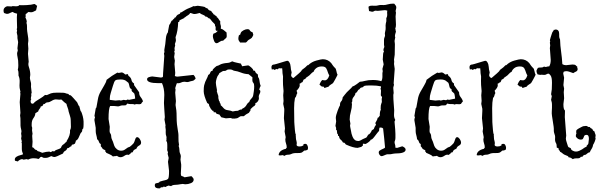

<svg xmlns="http://www.w3.org/2000/svg" viewBox="-47 -864 3327 1066"><path d="M123 -302.7Q123 -288.1 133.8 -288.1Q138.7 -288.1 141.6 -292.5Q144.5 -296.9 153.8 -303.2Q163.1 -309.6 177.2 -317.9Q191.4 -326.2 203.1 -336.9Q205.1 -335.9 210 -335.9Q214.8 -335.9 219.7 -338.9Q224.6 -341.8 235.8 -345.7Q247.1 -349.6 270.5 -349.6Q293.9 -349.6 303.2 -349.1Q312.5 -348.6 319.3 -345.7Q326.2 -342.8 328.1 -343.3Q330.1 -343.8 332 -342.3Q334 -340.8 335 -339.4Q335.9 -337.9 337.9 -336.4Q339.8 -335 341.8 -335.4Q343.8 -335.9 345.2 -335Q346.7 -334 351.6 -329.1Q356.4 -324.2 361.3 -318.8Q366.2 -313.5 371.1 -307.6Q376 -301.8 379.4 -298.3Q382.8 -294.9 385.7 -286.1Q388.7 -277.3 393.6 -273.4Q395.5 -266.6 397 -260.3Q398.4 -253.9 400.4 -248L404.3 -243.2Q405.3 -240.2 408.2 -232.9Q411.1 -225.6 412.6 -218.3Q414.1 -210.9 415.5 -204.1Q417 -197.3 417 -189.5V-171.9Q417 -161.1 415 -150.4L411.1 -147.5Q409.2 -142.6 409.2 -137.7Q409.2 -132.8 400.4 -124Q395.5 -114.3 390.1 -101.1Q384.8 -87.9 374 -83Q374 -78.1 372.1 -74.7Q370.1 -71.3 369.1 -66.4Q363.3 -64.5 361.3 -62.5Q359.4 -60.5 354.5 -61.5Q350.6 -59.6 350.1 -55.2Q349.6 -50.8 346.2 -50.8Q342.8 -50.8 338.4 -45.9Q334 -41 326.2 -41Q323.2 -30.3 314.9 -26.4Q306.6 -22.5 302.7 -11.7Q263.7 7.8 255.4 7.8Q247.1 7.8 239.3 2.9Q235.4 2.9 230.5 5.9Q225.6 8.8 219.2 10.7Q212.9 12.7 202.6 12.7Q192.4 12.7 189.5 9.8Q186.5 6.8 182.1 6.8Q177.7 6.8 174.8 11.2Q171.9 15.6 167 18.6Q155.3 14.6 139.2 14.6Q123 14.6 108.4 22.5Q104.5 19.5 100.6 19.5L84 22.5L76.2 19.5Q69.3 19.5 61.5 24.4Q53.7 29.3 53.7 30.8Q53.7 32.2 50.8 32.2Q47.9 32.2 36.1 28.3L35.2 21.5Q35.2 4.9 67.4 -2.9Q76.2 -4.9 81.1 -7.8Q74.2 -23.4 74.2 -37.1V-68.4L72.3 -72.3L74.2 -79.1L70.3 -94.7L72.3 -108.4L70.3 -122.1L72.3 -135.7Q72.3 -139.6 70.8 -144Q69.3 -148.4 67.9 -157.2Q66.4 -166 66.9 -180.2Q67.4 -194.3 66.4 -208L64.5 -222.7L66.4 -237.3L62.5 -296.9L66.4 -343.8L64.5 -349.6Q66.4 -351.6 66.4 -355Q66.4 -358.4 64.9 -361.8Q63.5 -365.2 62 -376Q60.5 -386.7 62 -407.2Q63.5 -427.7 55.7 -444.3V-458Q55.7 -468.8 51.8 -476.6Q54.7 -486.3 54.7 -501L53.7 -527.3Q52.7 -538.1 50.3 -547.9Q47.9 -557.6 47.9 -569.3L51.8 -584L49.8 -595.7L53.7 -629.9L49.8 -652.3V-665L45.9 -683.6L47.9 -694.3Q47.9 -696.3 45.9 -702.1L47.9 -709Q47.9 -728.5 46.9 -748Q45.9 -767.6 47.9 -788.1Q43 -790 35.6 -791.5Q28.3 -793 24.4 -797.9Q15.6 -795.9 7.8 -791.5Q0 -787.1 -6.8 -787.1Q-13.7 -787.1 -16.6 -789.1Q-19.5 -791 -20.5 -790.5Q-21.5 -790 -24.4 -792.5Q-27.3 -794.9 -27.3 -805.7Q-27.3 -816.4 -19 -823.2Q-10.7 -830.1 -2.4 -829.1Q5.9 -828.1 16.6 -828.1L22.5 -830.1L42 -829.1Q56.6 -829.1 60.5 -835.9Q65.4 -835 69.3 -835H79.1Q100.6 -835 125 -837.9L142.6 -841.8Q147.5 -841.8 150.9 -837.9Q154.3 -834 159.2 -832L153.3 -806.6Q145.5 -802.7 139.2 -799.3Q132.8 -795.9 125.5 -795.9Q118.2 -795.9 112.3 -797.9Q107.4 -795.9 104 -792Q100.6 -788.1 95.7 -786.1Q94.7 -783.2 95.2 -780.3Q95.7 -777.3 95.7 -773.4Q95.7 -769.5 93.8 -768.6Q101.6 -752.9 101.6 -742.2V-740.2L99.6 -739.3V-738.3Q103.5 -726.6 103 -715.3Q102.5 -704.1 104 -690.9Q105.5 -677.7 107.9 -665Q110.4 -652.3 110.4 -637.7L108.4 -621.1L110.4 -593.8L108.4 -565.4L112.3 -521.5L110.4 -508.8Q110.4 -500 113.3 -492.2Q121.1 -469.7 121.1 -448.2L119.1 -433.6Q119.1 -425.8 121.1 -418.9Q123 -412.1 124.5 -405.8Q126 -399.4 125.5 -393.6Q125 -387.7 125 -382.8L128.9 -349.6Q128.9 -347.7 127.4 -345.2Q126 -342.8 126.5 -339.4Q127 -335.9 127 -333L124 -318.4Q124 -314.5 127 -314.5Q123 -308.6 123 -302.7ZM323.2 -81.1Q344.7 -114.3 341.8 -140.6Q346.7 -149.4 346.7 -159.2L345.7 -197.3Q345.7 -208 341.3 -221.2Q336.9 -234.4 334 -245.1L332 -255.9Q330.1 -263.7 326.7 -271.5Q323.2 -279.3 322.3 -287.1Q311.5 -293.9 293.9 -311.5Q282.2 -309.6 271.5 -311.5Q260.7 -313.5 252.9 -310.5Q245.1 -307.6 239.3 -303.7Q233.4 -299.8 228 -297.9Q222.7 -295.9 218.3 -295.9Q213.9 -295.9 209.5 -293.9Q205.1 -292 203.1 -288.6Q201.2 -285.2 195.3 -287.1Q192.4 -282.2 189.9 -277.8Q187.5 -273.4 179.7 -273.4Q177.7 -264.6 172.4 -259.3Q167 -253.9 165 -245.1Q161.1 -242.2 157.2 -240.2Q153.3 -238.3 149.4 -235.4Q148.4 -221.7 140.6 -210.9Q128.9 -196.3 128.9 -175.8V-164.1L131.8 -154.3L130.9 -140.6Q130.9 -134.8 133.8 -120.1Q131.8 -116.2 131.8 -108.4L133.8 -77.1L131.8 -46.9Q139.6 -44.9 143.6 -38.6Q147.5 -32.2 156.2 -31.2Q157.2 -29.3 159.2 -27.8Q161.1 -26.4 163.1 -24.4Q170.9 -23.4 175.8 -20.5Q180.7 -17.6 187.5 -15.6Q211.9 -22.5 227.5 -22.5Q231.4 -19.5 234.4 -19.5Q237.3 -19.5 238.8 -21.5Q240.2 -23.4 243.2 -24.4Q246.1 -25.4 248.5 -24.4Q251 -23.4 252.9 -23.4L254.9 -24.4Q256.8 -24.4 257.8 -26.4Q259.8 -30.3 275.4 -35.2Q291 -40 293 -46.9Q295.9 -57.6 308.6 -64.5Q311.5 -66.4 318.4 -74.2L322.3 -76.2Q323.2 -77.1 323.2 -81.1Z M697.3 -391.6 725.6 -351.6V-349.6Q725.6 -335 733.9 -325.2Q742.2 -315.4 747.1 -301.8Q744.1 -297.9 741.2 -294.9Q738.3 -292 736.3 -287.1Q729.5 -285.2 726.6 -285.2L710.9 -286.1Q705.1 -286.1 701.2 -283.2Q696.3 -286.1 689.5 -286.1H677.7Q668 -286.1 661.1 -289.1Q657.2 -288.1 655.3 -283.2Q653.3 -278.3 641.6 -278.8Q629.9 -279.3 624.5 -277.8Q619.1 -276.4 616.2 -274.9Q613.3 -273.4 607.4 -273.4L587.9 -275.4H564.5Q555.7 -261.7 555.7 -203.1L562.5 -160.2L561.5 -139.6Q561.5 -128.9 563.5 -127Q570.3 -118.2 570.3 -107.9Q570.3 -97.7 575.7 -86.9Q581.1 -76.2 582.5 -69.8Q584 -63.5 587.9 -53.7Q591.8 -43.9 602.1 -35.6Q612.3 -27.3 625.5 -27.3Q638.7 -27.3 647.9 -34.7Q657.2 -42 662.6 -44.9Q668 -47.9 668.9 -47.4Q669.9 -46.9 673.3 -48.8Q676.8 -50.8 685.1 -58.6Q693.4 -66.4 695.3 -69.3Q697.3 -72.3 699.2 -77.6Q701.2 -83 704.6 -92.8Q708 -102.5 714.8 -102.5Q721.7 -102.5 729 -92.3Q736.3 -82 736.3 -71.8Q736.3 -61.5 725.1 -55.7Q713.9 -49.8 710.9 -39.1Q695.3 -32.2 692.9 -25.9Q690.4 -19.5 688 -18.1Q685.5 -16.6 684.6 -17.1Q683.6 -17.6 681.6 -17.6Q679.7 -17.6 679.7 -13.7Q673.8 -9.8 668 -3.9Q656.2 -7.8 644.5 0.5Q632.8 8.8 622.1 8.8Q611.3 8.8 602.5 1Q597.7 2.9 591.8 2.9Q585.9 2.9 580.1 4.9Q572.3 -2.9 562.5 -6.8Q552.7 -10.7 543 -15.6Q541 -21.5 538.6 -22Q536.1 -22.5 538.1 -29.3Q534.2 -31.2 530.8 -33.2Q527.3 -35.2 523.4 -37.1Q520.5 -43.9 512.7 -51.8V-64.5Q504.9 -67.4 502.4 -76.7Q500 -85.9 492.2 -90.8Q491.2 -102.5 487.8 -113.8Q484.4 -125 484.4 -136.7V-154.3L477.5 -195.3V-203.1L480.5 -211.9L477.5 -220.7L484.4 -261.7L488.3 -267.6Q493.2 -293 496.6 -313.5Q500 -334 510.3 -353Q520.5 -372.1 531.2 -389.2Q542 -406.2 544.9 -420.9Q574.2 -444.3 604.5 -460.9Q609.4 -459 612.3 -459L627.9 -461.9Q636.7 -461.9 648.4 -450.2L659.2 -452.1H663.1Q665 -449.2 665.5 -445.3Q666 -441.4 669.9 -440.4Q680.7 -431.6 683.1 -419.4Q685.5 -407.2 697.3 -400.4ZM669.9 -309.6 703.1 -316.4V-320.3Q703.1 -326.2 701.7 -332Q700.2 -337.9 699.2 -343.8Q693.4 -350.6 688 -354.5Q682.6 -358.4 683.6 -369.1Q674.8 -372.1 672.4 -381.8Q669.9 -391.6 668 -400.4Q666 -400.4 666 -404.3Q659.2 -409.2 656.2 -412.1Q645.5 -422.9 622.6 -422.9Q599.6 -422.9 593.3 -417.5Q586.9 -412.1 580.1 -388.2Q573.2 -364.3 567.9 -348.1Q562.5 -332 562.5 -315.4V-309.6L593.8 -305.7L616.2 -307.6L624 -305.7L639.6 -309.6L653.3 -307.6L661.1 -311.5Z M833 -402.3Q769.5 -402.3 769.5 -423.8Q769.5 -432.6 780.8 -436Q792 -439.5 798.8 -439.5L845.7 -433.6Q857.4 -433.6 857.9 -439.9Q858.4 -446.3 858.4 -455.1V-456.1L865.2 -553.7L863.3 -567.4L866.2 -575.2L865.2 -582Q865.2 -589.8 867.2 -598.6Q869.1 -607.4 870.6 -619.1Q872.1 -630.9 874 -651.9Q876 -672.9 885.7 -685.5V-689.5L892.6 -725.6Q898.4 -731.4 900.4 -737.8Q902.3 -744.1 907.2 -750L911.1 -751Q913.1 -755.9 915 -756.8Q917 -757.8 919.4 -760.3Q921.9 -762.7 922.4 -764.6Q922.9 -766.6 924.8 -767.6L927.7 -766.6Q934.6 -781.2 943.8 -784.2Q953.1 -787.1 953.1 -791Q953.1 -794.9 956.1 -794.9Q959 -794.9 962.4 -796.9Q965.8 -798.8 970.7 -802.2Q975.6 -805.7 984.4 -810.5Q993.2 -815.4 1004.9 -819.8Q1016.6 -824.2 1027.3 -830.1Q1028.3 -829.1 1033.2 -829.1L1050.8 -832Q1051.8 -832 1057.6 -831.1Q1063.5 -830.1 1077.6 -828.1Q1091.8 -826.2 1092.8 -822.3Q1095.7 -820.3 1100.1 -818.8Q1104.5 -817.4 1107.4 -815.4Q1109.4 -808.6 1115.2 -806.6Q1121.1 -804.7 1126 -802.7Q1127.9 -796.9 1132.3 -793.5Q1136.7 -790 1138.7 -784.2H1139.6Q1142.6 -784.2 1143.6 -782.2Q1144.5 -780.3 1146.5 -778.8Q1148.4 -777.3 1150.4 -776.9Q1152.3 -776.4 1154.3 -774.9Q1156.2 -773.4 1155.8 -771.5Q1155.3 -769.5 1156.2 -768.6L1160.2 -766.6Q1165 -761.7 1168 -756.3Q1170.9 -751 1175.8 -746.1V-742.2Q1174.8 -734.4 1177.2 -727.5Q1179.7 -720.7 1179.7 -714.4Q1179.7 -708 1178.7 -705.1Q1168.9 -692.4 1155.3 -692.4Q1149.4 -696.3 1149.9 -701.2Q1150.4 -706.1 1150.4 -711.4Q1150.4 -716.8 1148.4 -717.8Q1146.5 -718.8 1146.5 -726.6V-727.5Q1145.5 -730.5 1139.2 -736.3Q1132.8 -742.2 1130.9 -744.6Q1128.9 -747.1 1124.5 -752.9Q1120.1 -758.8 1118.2 -760.7L1111.3 -762.7Q1107.4 -765.6 1104 -769Q1100.6 -772.5 1094.7 -771.5Q1088.9 -779.3 1079.1 -782.2Q1069.3 -785.2 1061.5 -792Q1041 -786.1 1033.7 -786.1Q1026.4 -786.1 1020 -789.1Q1013.7 -792 1011.2 -792Q1008.8 -792 1007.8 -790Q1006.8 -788.1 1003.4 -784.7Q1000 -781.2 993.2 -777.3Q986.3 -773.4 981.4 -768.6H977.5V-764.6Q974.6 -762.7 963.4 -757.8Q952.1 -752.9 949.2 -750Q947.3 -747.1 948.2 -743.7Q949.2 -740.2 942.4 -742.2Q940.4 -689.5 927.7 -657.2Q929.7 -647.5 929.7 -641.1Q929.7 -634.8 926.8 -627.9Q923.8 -621.1 923.8 -619.1L925.8 -613.3L921.9 -596.7L922.9 -585Q922.9 -580.1 919.9 -577.1Q922.9 -572.3 922.9 -568.4L919.9 -547.9L923.8 -527.3L921.9 -507.8L925.8 -460.9Q925.8 -452.1 923.8 -442.4Q928.7 -438.5 938.5 -438.5L1027.3 -448.2Q1037.1 -438.5 1039.1 -426.8Q1028.3 -416 1023.4 -415.5Q1018.6 -415 1010.3 -412.6Q1002 -410.2 999.5 -409.2Q997.1 -408.2 992.2 -408.2L977.5 -410.2Q966.8 -410.2 957 -405.3Q947.3 -400.4 935.5 -402.3Q934.6 -402.3 931.6 -393.1Q928.7 -383.8 927.2 -379.4Q925.8 -375 925.8 -374L927.7 -367.2L925.8 -349.6L929.7 -302.7L927.7 -281.2Q927.7 -276.4 929.2 -270.5Q930.7 -264.6 932.1 -251Q933.6 -237.3 933.6 -214.4Q933.6 -191.4 935.5 -174.3Q937.5 -157.2 939.5 -146.5Q941.4 -135.7 942.9 -125Q944.3 -114.3 943.8 -102.5Q943.4 -90.8 944.3 -79.1L947.3 -57.6Q947.3 -55.7 944.3 -55.7Q949.2 -43 949.2 -30.8Q949.2 -18.6 953.1 -11.2Q957 -3.9 957 3.9L955.1 22.5L959 49.8V60.5L957 100.6Q957 112.3 961.9 113.3Q966.8 114.3 970.7 116.2Q974.6 118.2 975.1 119.1Q975.6 120.1 979.5 120.1L1013.7 114.3L1017.6 115.2Q1028.3 126 1028.3 132.8Q1028.3 146.5 1013.2 152.8Q998 159.2 981.4 159.2L967.8 157.2Q961.9 157.2 955.6 158.7Q949.2 160.2 941.4 161.1Q933.6 162.1 921.9 162.6Q910.2 163.1 902.3 169.9Q900.4 168 896.5 168Q892.6 168 890.6 166Q886.7 168 881.8 168.9Q877 169.9 874 173.8H871.1Q867.2 173.8 860.4 171.9Q860.4 175.8 856.4 175.8H851.6Q843.8 175.8 841.8 181.6H835.9Q829.1 182.6 820.8 179.2Q812.5 175.8 812.5 165Q812.5 154.3 820.3 153.3Q828.1 152.3 835.9 149.4L839.8 144.5Q858.4 138.7 869.1 136.7Q879.9 134.8 885.7 129.4Q891.6 124 891.6 85L885.7 34.2L889.6 12.7L883.8 -9.8L885.7 -18.6L881.8 -28.3Q880.9 -30.3 881.3 -33.2Q881.8 -36.1 881.8 -42V-57.6Q881.8 -67.4 879.9 -76.2L876 -81.1L877.9 -90.8L876 -91.8L877.9 -96.7Q877.9 -101.6 877 -105.5Q872.1 -117.2 873 -130.9Q874 -144.5 872.1 -152.3Q870.1 -160.2 872.1 -168L866.2 -200.2L868.2 -213.9L865.2 -257.8L863.3 -292L865.2 -336.9Q865.2 -373 852.5 -402.3Z M1363.3 -471.7Q1370.1 -471.7 1370.1 -465.8Q1370.1 -463.9 1374.5 -459Q1378.9 -454.1 1382.3 -452.6Q1385.7 -451.2 1385.7 -438.5V-435.5L1389.6 -431.6Q1393.6 -420.9 1394.5 -409.7Q1395.5 -398.4 1400.4 -386.7Q1398.4 -384.8 1395.5 -377.4Q1392.6 -370.1 1392.6 -367.2Q1392.6 -364.3 1395.5 -363.3Q1398.4 -362.3 1398.4 -356Q1398.4 -349.6 1394 -342.3Q1389.6 -335 1389.6 -327.1L1390.6 -318.4Q1390.6 -310.5 1385.3 -302.2Q1379.9 -293.9 1372.1 -292Q1370.1 -290 1370.6 -288.6Q1371.1 -287.1 1371.1 -284.2Q1371.1 -281.2 1368.2 -280.3V-279.3Q1368.2 -277.3 1362.8 -274.4Q1357.4 -271.5 1353 -266.6Q1348.6 -261.7 1343.8 -257.8V-253.9Q1343.8 -248 1340.3 -245.6Q1336.9 -243.2 1335.9 -238.3Q1316.4 -228.5 1306.6 -218.8H1291Q1287.1 -218.8 1282.2 -214.8Q1277.3 -210.9 1272.9 -209Q1268.6 -207 1262.2 -206.5Q1255.9 -206.1 1251 -205.1L1249 -207Q1249 -205.1 1246.1 -205.1L1232.4 -209L1207 -207L1181.6 -212.9Q1179.7 -216.8 1176.8 -219.7Q1173.8 -222.7 1171.9 -227.5L1155.3 -232.4Q1153.3 -234.4 1151.9 -237.8Q1150.4 -241.2 1147 -241.2Q1143.6 -241.2 1140.6 -240.2Q1137.7 -243.2 1138.7 -246.1Q1139.6 -249 1134.8 -249Q1129.9 -249 1129.9 -252.9Q1129.9 -256.8 1125 -255.9Q1124 -259.8 1122.1 -262.7Q1113.3 -275.4 1113.3 -284.2Q1111.3 -288.1 1108.4 -289.1Q1105.5 -290 1103.5 -292Q1084 -335 1084 -357.4Q1084 -379.9 1086.4 -390.1Q1088.9 -400.4 1092.3 -409.2Q1095.7 -418 1100.6 -426.8Q1105.5 -435.5 1109.4 -448.2Q1117.2 -451.2 1119.6 -459Q1122.1 -466.8 1125.5 -468.8Q1128.9 -470.7 1130.4 -470.7Q1131.8 -470.7 1133.3 -472.2Q1134.8 -473.6 1134.3 -475.1Q1133.8 -476.6 1135.3 -479Q1136.7 -481.4 1144 -487.8Q1151.4 -494.1 1153.8 -496.1Q1156.2 -498 1159.7 -498.5Q1163.1 -499 1167 -501Q1170.9 -502.9 1176.3 -505.9Q1181.6 -508.8 1191.9 -511.2Q1202.1 -513.7 1215.8 -514.6Q1229.5 -515.6 1242.2 -523.4Q1253.9 -518.6 1266.6 -516.1Q1279.3 -513.7 1291 -510.7Q1292 -505.9 1293.9 -503.4Q1295.9 -501 1296.9 -496.1L1330.1 -501Q1335 -501 1347.7 -489.7Q1360.4 -478.5 1358.4 -473.6Q1360.4 -471.7 1363.3 -471.7ZM1274.4 -249Q1285.2 -256.8 1294.9 -255.9Q1296.9 -260.7 1301.3 -262.2Q1305.7 -263.7 1312 -269Q1318.4 -274.4 1323.2 -283.7Q1328.1 -293 1336.9 -297.9Q1338.9 -305.7 1343.8 -311Q1348.6 -316.4 1353 -321.8Q1357.4 -327.1 1358.9 -335.4Q1360.4 -343.8 1362.3 -357.4Q1364.3 -371.1 1364.3 -384.8Q1364.3 -398.4 1359.9 -403.3Q1355.5 -408.2 1354.5 -414.1Q1353.5 -419.9 1354 -423.3Q1354.5 -426.8 1354.5 -431.6V-434.6Q1348.6 -440.4 1343.3 -443.8Q1337.9 -447.3 1333 -452.1Q1310.5 -453.1 1291.5 -460.9Q1272.5 -468.8 1251 -471.7Q1240.2 -478.5 1231.4 -478.5Q1222.7 -478.5 1219.7 -478Q1216.8 -477.5 1214.8 -476.6Q1212.9 -475.6 1210.9 -474.1Q1209 -472.7 1205.6 -471.2Q1202.1 -469.7 1198.7 -470.2Q1195.3 -470.7 1190.9 -469.2Q1186.5 -467.8 1181.2 -463.9Q1175.8 -460 1170.9 -458Q1168.9 -451.2 1164.6 -446.8Q1160.2 -442.4 1155.8 -428.2Q1151.4 -414.1 1151.4 -404.8Q1151.4 -395.5 1158.2 -361.3L1156.2 -359.4Q1158.2 -350.6 1160.6 -344.2Q1163.1 -337.9 1164.6 -333Q1166 -328.1 1165.5 -325.7Q1165 -323.2 1165 -320.3L1168.9 -304.7V-303.7L1172.9 -299.8V-295.9Q1172.9 -293.9 1175.8 -290.5Q1178.7 -287.1 1178.7 -279.3Q1184.6 -275.4 1190.4 -268.1Q1196.3 -260.7 1202.6 -256.8Q1209 -252.9 1221.7 -251.5Q1234.4 -250 1245.1 -245.1Q1260.7 -249 1274.4 -249ZM1286.1 -627.9Q1276.4 -639.6 1276.4 -648.4Q1276.4 -657.2 1278.3 -663.1V-664.1Q1278.3 -667 1281.2 -668.9Q1288.1 -671.9 1288.1 -675.8Q1288.1 -679.7 1290 -681.6Q1293 -689.5 1305.2 -695.8Q1317.4 -702.1 1326.7 -702.1Q1335.9 -702.1 1338.4 -697.8Q1340.8 -693.4 1345.2 -689.5Q1349.6 -685.5 1352.1 -686.5Q1354.5 -687.5 1356.9 -679.7Q1359.4 -671.9 1359.4 -670.4Q1359.4 -668.9 1356 -662.6Q1352.5 -656.2 1350.6 -653.8Q1348.6 -651.4 1343.3 -648.4Q1337.9 -645.5 1333.5 -642.6Q1329.1 -639.6 1325.7 -634.8Q1322.3 -629.9 1317.4 -627.9ZM1210.9 -683.6 1211.9 -663.1Q1211.9 -655.3 1207 -651.9Q1202.1 -648.4 1200.2 -646Q1198.2 -643.6 1195.8 -642.1Q1193.4 -640.6 1192.4 -637.7H1189.5Q1181.6 -638.7 1171.4 -631.3Q1161.1 -624 1156.2 -624Q1145.5 -624 1140.6 -639.6Q1134.8 -654.3 1134.8 -663.1Q1134.8 -671.9 1138.7 -677.7Q1152.3 -680.7 1159.7 -690.4Q1167 -700.2 1178.7 -705.1Q1189.5 -702.1 1196.3 -695.8Q1203.1 -689.5 1210.9 -683.6Z M1572.3 -461.9 1569.3 -447.3Q1569.3 -436.5 1581.1 -430.7Q1584 -431.6 1590.8 -438Q1597.7 -444.3 1612.3 -456.5Q1627 -468.8 1628.9 -475.6Q1636.7 -480.5 1647.5 -489.7Q1658.2 -499 1660.2 -502H1664.1Q1682.6 -520.5 1709.5 -527.8Q1736.3 -535.2 1745.1 -535.2Q1773.4 -535.2 1792 -513.7Q1795.9 -507.8 1800.3 -501.5Q1804.7 -495.1 1812.5 -487.3Q1818.4 -483.4 1820.8 -469.2Q1823.2 -455.1 1827.1 -449.2Q1825.2 -445.3 1821.8 -438Q1818.4 -430.7 1814 -423.3Q1809.6 -416 1806.2 -409.7Q1802.7 -403.3 1800.3 -401.4Q1797.9 -399.4 1789.1 -394Q1780.3 -388.7 1777.3 -382.8Q1776.4 -381.8 1768.1 -379.9Q1759.8 -377.9 1757.8 -376H1755.9Q1752.9 -375 1752.4 -377.9Q1752 -380.9 1750 -382.8H1746.1Q1738.3 -382.8 1735.4 -386.7L1726.6 -394.5Q1732.4 -410.2 1742.2 -419.9Q1750 -418 1756.8 -418Q1772.5 -418 1781.2 -445.3Q1775.4 -455.1 1772.9 -463.9Q1770.5 -472.7 1764.6 -483.9Q1758.8 -495.1 1739.7 -495.1Q1720.7 -495.1 1709 -485.8Q1697.3 -476.6 1694.3 -465.8Q1685.5 -461.9 1678.7 -453.6Q1671.9 -445.3 1661.1 -438.5Q1650.4 -431.6 1650.4 -430.2Q1650.4 -428.7 1649.9 -427.7Q1649.4 -426.8 1647 -425.8Q1644.5 -424.8 1638.7 -421.9Q1636.7 -418.9 1635.7 -415.5Q1634.8 -412.1 1632.8 -408.2Q1627.9 -407.2 1624.5 -403.8Q1621.1 -400.4 1616.2 -399.4L1617.2 -390.6Q1617.2 -377.9 1599.6 -360.4L1603.5 -347.7V-346.7Q1599.6 -340.8 1598.1 -333Q1596.7 -325.2 1590.8 -320.3Q1585.9 -295.9 1585.9 -263.7L1586.9 -186.5Q1586.9 -181.6 1587.9 -171.4Q1588.9 -161.1 1590.3 -141.6Q1591.8 -122.1 1595.7 -115.2L1594.7 -111.3Q1595.7 -109.4 1595.7 -100.1Q1595.7 -90.8 1599.1 -80.6Q1602.5 -70.3 1599.6 -58.6Q1602.5 -50.8 1615.2 -50.8Q1627.9 -50.8 1632.8 -54.7H1633.8Q1637.7 -54.7 1637.2 -57.6Q1636.7 -60.5 1638.7 -63.5Q1642.6 -65.4 1648.9 -65.4Q1655.3 -65.4 1659.2 -57.6Q1663.1 -49.8 1663.1 -43.5Q1663.1 -37.1 1662.1 -34.2Q1653.3 -27.3 1642.6 -28.3Q1639.6 -26.4 1636.2 -22.9Q1632.8 -19.5 1627 -16.6Q1621.1 -13.7 1603.5 -14.2Q1585.9 -14.6 1578.6 -12.2Q1571.3 -9.8 1569.8 -8.8Q1568.4 -7.8 1563 -6.3Q1557.6 -4.9 1548.8 -4.9Q1540 -4.9 1533.2 1H1531.2Q1528.3 1 1527.3 -0.5Q1526.4 -2 1524.4 -2.9Q1514.6 -1 1508.8 -1Q1502.9 -1 1500 -2.9Q1502 -29.3 1541 -38.1Q1541 -43 1544.9 -43.9V-45.9Q1544.9 -56.6 1541 -67.4Q1537.1 -78.1 1537.1 -89.8L1539.1 -102.5L1533.2 -133.8L1535.2 -151.4L1529.3 -208L1531.2 -248Q1531.2 -253.9 1531.2 -259.8L1525.4 -287.1L1527.3 -303.7L1525.4 -335L1527.3 -358.4L1524.4 -392.6Q1523.4 -404.3 1523.9 -416Q1524.4 -427.7 1524.4 -439.5L1521.5 -458Q1521.5 -469.7 1519.5 -485.4Q1513.7 -483.4 1506.3 -484.9Q1499 -486.3 1495.1 -478.5Q1491.2 -481.4 1490.2 -481.4L1475.6 -475.6Q1474.6 -480.5 1470.2 -479.5Q1465.8 -478.5 1462.9 -478.5H1461.9Q1460 -487.3 1460 -490.2Q1460 -505.9 1475.6 -505.9L1487.3 -508.8Q1518.6 -517.6 1532.7 -522.5Q1546.9 -527.3 1550.8 -526.4Q1554.7 -525.4 1558.6 -519.5Q1562.5 -513.7 1564.5 -506.8Q1566.4 -500 1566.9 -492.7Q1567.4 -485.4 1568.4 -478.5Z M2158.2 -43 2186.5 -51.8Q2205.1 -43.9 2205.1 -33.2Q2205.1 -11.7 2145.5 -11.7Q2140.6 -11.7 2134.8 -10.3Q2128.9 -8.8 2122.6 -7.8Q2116.2 -6.8 2109.9 -7.3Q2103.5 -7.8 2098.1 -6.3Q2092.8 -4.9 2085 -1Q2077.1 2.9 2071.3 2.9Q2065.4 2.9 2060.5 -3.9Q2055.7 -10.7 2055.7 -17.6Q2055.7 -24.4 2060.1 -27.3Q2064.5 -30.3 2069.8 -33.2Q2075.2 -36.1 2081.5 -38.6Q2087.9 -41 2090.8 -44.9Q2088.9 -71.3 2085.9 -97.7Q2083 -124 2080.1 -150.4Q2075.2 -155.3 2071.3 -155.3Q2067.4 -155.3 2061.5 -156.2Q2057.6 -151.4 2057.6 -136.7Q2053.7 -133.8 2047.9 -126Q2042 -118.2 2029.8 -102.5Q2017.6 -86.9 2011.7 -88.9Q2008.8 -81.1 1996.6 -72.8Q1984.4 -64.5 1981.4 -64.5L1969.7 -66.4Q1966.8 -66.4 1967.8 -61.5Q1968.8 -56.6 1966.8 -54.7Q1961.9 -52.7 1960 -48.8L1938.5 -43Q1915 -43 1876 -60.5Q1872.1 -61.5 1869.1 -66.9Q1866.2 -72.3 1861.3 -72.3H1857.4Q1852.5 -83 1844.7 -88.4Q1836.9 -93.8 1835 -108.4Q1829.1 -108.4 1829.6 -112.8Q1830.1 -117.2 1828.1 -120.1L1825.2 -122.1Q1824.2 -125 1824.2 -131.3Q1824.2 -137.7 1823.2 -140.6L1819.3 -142.6Q1818.4 -144.5 1818.8 -147.9Q1819.3 -151.4 1819.3 -153.3L1815.4 -165L1819.3 -189.5L1817.4 -209Q1817.4 -222.7 1827.6 -249.5Q1837.9 -276.4 1840.8 -279.3Q1839.8 -293.9 1847.2 -301.3Q1854.5 -308.6 1855.5 -323.2Q1861.3 -330.1 1866.2 -336.9Q1871.1 -343.8 1878.4 -351.6Q1885.7 -359.4 1894.5 -367.2Q1903.3 -375 1911.1 -384.8Q1917 -384.8 1933.1 -396.5Q1949.2 -408.2 1951.2 -410.2Q1961.9 -410.2 1979.5 -415Q1997.1 -419.9 2023.4 -419.9Q2049.8 -419.9 2070.3 -413.1Q2076.2 -423.8 2076.2 -435.5V-458L2078.1 -468.8L2076.2 -481.4L2083 -506.8L2078.1 -533.2L2080.1 -564.5Q2080.1 -572.3 2085 -577.1Q2082 -581.1 2082 -586.9Q2082 -592.8 2084.5 -597.2Q2086.9 -601.6 2086.9 -603.5L2085 -615.2V-640.6Q2085 -649.4 2086.9 -653.8Q2088.9 -658.2 2090.8 -665L2089.8 -679.7L2093.8 -700.2Q2094.7 -705.1 2094.2 -710.9Q2093.8 -716.8 2093.8 -722.7Q2093.8 -728.5 2095.2 -734.4Q2096.7 -740.2 2097.7 -744.6Q2098.6 -749 2098.1 -752.4Q2097.7 -755.9 2097.7 -760.3Q2097.7 -764.6 2099.1 -766.1Q2100.6 -767.6 2102.1 -774.4Q2103.5 -781.2 2102.5 -789.1Q2101.6 -796.9 2103.5 -804.7Q2095.7 -807.6 2088.9 -807.6L2050.8 -803.7L2038.1 -804.7Q2033.2 -804.7 2029.3 -801.8Q2025.4 -798.8 2018.6 -798.8L2002 -802.7L1999 -823.2L2000 -828.1Q2007.8 -833 2018.1 -832.5Q2028.3 -832 2036.1 -832Q2043.9 -832 2049.3 -833.5Q2054.7 -835 2060.5 -835.9Q2066.4 -836.9 2069.8 -836.4Q2073.2 -835.9 2083 -835.9Q2092.8 -835.9 2106.4 -839.8Q2120.1 -843.8 2135.7 -843.8H2141.6Q2146.5 -836.9 2149.9 -833.5Q2153.3 -830.1 2153.3 -820.3L2149.4 -802.7L2151.4 -793.9L2149.4 -772.5L2151.4 -726.6Q2151.4 -713.9 2147.5 -705.1Q2149.4 -701.2 2149.4 -697.3Q2149.4 -693.4 2151.4 -688.5Q2145.5 -670.9 2145.5 -663.1L2147.5 -657.2L2143.6 -636.7L2145.5 -619.1L2144.5 -560.5L2140.6 -533.2L2141.6 -521.5L2140.6 -508.8L2144.5 -481.4L2138.7 -402.3Q2138.7 -397.5 2140.6 -393.6Q2136.7 -381.8 2136.7 -378.9V-371.1Q2136.7 -366.2 2137.7 -360.4L2138.7 -347.7L2136.7 -336.9Q2136.7 -312.5 2138.7 -291L2141.6 -252L2140.6 -225.6Q2140.6 -210.9 2147.5 -198.2Q2143.6 -190.4 2143.6 -189.5V-186.5Q2148.4 -137.7 2148.4 -120.1V-97.7Q2148.4 -93.8 2147.5 -88.9L2143.6 -76.2Q2143.6 -68.4 2146.5 -60.5Q2149.4 -52.7 2147.5 -44.9Q2153.3 -43 2158.2 -43ZM2073.2 -300.8 2072.3 -311.5Q2072.3 -317.4 2074.2 -323.2Q2073.2 -328.1 2070.3 -330.1Q2067.4 -332 2067.4 -336.9L2068.4 -360.4Q2068.4 -366.2 2065.4 -371.1Q2068.4 -377 2068.4 -380.9L2067.4 -384.8Q2045.9 -389.6 2014.2 -389.6Q1982.4 -389.6 1977.5 -387.7Q1972.7 -385.7 1971.2 -383.8Q1969.7 -381.8 1967.8 -380.4Q1965.8 -378.9 1962.9 -378.9Q1960 -378.9 1956.5 -377Q1953.1 -375 1950.2 -370.6Q1947.3 -366.2 1942.4 -365.2Q1938.5 -360.4 1936 -355Q1933.6 -349.6 1926.8 -347.7Q1925.8 -336.9 1918.9 -329.1Q1912.1 -321.3 1910.2 -315.4Q1908.2 -309.6 1908.7 -307.1Q1909.2 -304.7 1909.2 -302.7L1905.3 -293L1907.2 -287.1Q1907.2 -265.6 1900.9 -244.1Q1894.5 -222.7 1894.5 -200.2L1898.4 -177.7L1896.5 -166Q1896.5 -161.1 1897.9 -156.7Q1899.4 -152.3 1900.4 -144.5Q1904.3 -118.2 1910.2 -105.5Q1919.9 -81.1 1941.4 -81.1H1944.3Q1951.2 -82 1959 -86.9Q1966.8 -91.8 1976.6 -95.7Q1986.3 -99.6 1988.3 -101.6Q1991.2 -105.5 1993.2 -109.4Q1995.1 -113.3 1997.1 -116.2Q2000 -118.2 2001.5 -118.2Q2002.9 -118.2 2008.3 -124.5Q2013.7 -130.9 2017.6 -140.6L2028.3 -147.5Q2032.2 -161.1 2041 -171.9Q2037.1 -175.8 2037.1 -181.6Q2039.1 -185.5 2043.9 -193.8Q2048.8 -202.1 2049.8 -210Q2054.7 -210.9 2056.6 -214.8Q2058.6 -218.8 2061.5 -220.7Q2061.5 -248 2067.4 -253.9L2066.4 -260.7Q2066.4 -281.2 2069.8 -288.1Q2073.2 -294.9 2073.2 -300.8Z M2473.6 -391.6 2502 -351.6V-349.6Q2502 -335 2510.3 -325.2Q2518.6 -315.4 2523.4 -301.8Q2520.5 -297.9 2517.6 -294.9Q2514.6 -292 2512.7 -287.1Q2505.9 -285.2 2502.9 -285.2L2487.3 -286.1Q2481.4 -286.1 2477.5 -283.2Q2472.7 -286.1 2465.8 -286.1H2454.1Q2444.3 -286.1 2437.5 -289.1Q2433.6 -288.1 2431.6 -283.2Q2429.7 -278.3 2418 -278.8Q2406.2 -279.3 2400.9 -277.8Q2395.5 -276.4 2392.6 -274.9Q2389.6 -273.4 2383.8 -273.4L2364.3 -275.4H2340.8Q2332 -261.7 2332 -203.1L2338.9 -160.2L2337.9 -139.6Q2337.9 -128.9 2339.8 -127Q2346.7 -118.2 2346.7 -107.9Q2346.7 -97.7 2352.1 -86.9Q2357.4 -76.2 2358.9 -69.8Q2360.4 -63.5 2364.3 -53.7Q2368.2 -43.9 2378.4 -35.6Q2388.7 -27.3 2401.9 -27.3Q2415 -27.3 2424.3 -34.7Q2433.6 -42 2439 -44.9Q2444.3 -47.9 2445.3 -47.4Q2446.3 -46.9 2449.7 -48.8Q2453.1 -50.8 2461.4 -58.6Q2469.7 -66.4 2471.7 -69.3Q2473.6 -72.3 2475.6 -77.6Q2477.5 -83 2481 -92.8Q2484.4 -102.5 2491.2 -102.5Q2498 -102.5 2505.4 -92.3Q2512.7 -82 2512.7 -71.8Q2512.7 -61.5 2501.5 -55.7Q2490.2 -49.8 2487.3 -39.1Q2471.7 -32.2 2469.2 -25.9Q2466.8 -19.5 2464.4 -18.1Q2461.9 -16.6 2460.9 -17.1Q2460 -17.6 2458 -17.6Q2456.1 -17.6 2456.1 -13.7Q2450.2 -9.8 2444.3 -3.9Q2432.6 -7.8 2420.9 0.5Q2409.2 8.8 2398.4 8.8Q2387.7 8.8 2378.9 1Q2374 2.9 2368.2 2.9Q2362.3 2.9 2356.4 4.9Q2348.6 -2.9 2338.9 -6.8Q2329.1 -10.7 2319.3 -15.6Q2317.4 -21.5 2314.9 -22Q2312.5 -22.5 2314.5 -29.3Q2310.5 -31.2 2307.1 -33.2Q2303.7 -35.2 2299.8 -37.1Q2296.9 -43.9 2289.1 -51.8V-64.5Q2281.2 -67.4 2278.8 -76.7Q2276.4 -85.9 2268.6 -90.8Q2267.6 -102.5 2264.2 -113.8Q2260.7 -125 2260.7 -136.7V-154.3L2253.9 -195.3V-203.1L2256.8 -211.9L2253.9 -220.7L2260.7 -261.7L2264.6 -267.6Q2269.5 -293 2272.9 -313.5Q2276.4 -334 2286.6 -353Q2296.9 -372.1 2307.6 -389.2Q2318.4 -406.2 2321.3 -420.9Q2350.6 -444.3 2380.9 -460.9Q2385.7 -459 2388.7 -459L2404.3 -461.9Q2413.1 -461.9 2424.8 -450.2L2435.5 -452.1H2439.5Q2441.4 -449.2 2441.9 -445.3Q2442.4 -441.4 2446.3 -440.4Q2457 -431.6 2459.5 -419.4Q2461.9 -407.2 2473.6 -400.4ZM2446.3 -309.6 2479.5 -316.4V-320.3Q2479.5 -326.2 2478 -332Q2476.6 -337.9 2475.6 -343.8Q2469.7 -350.6 2464.4 -354.5Q2459 -358.4 2460 -369.1Q2451.2 -372.1 2448.7 -381.8Q2446.3 -391.6 2444.3 -400.4Q2442.4 -400.4 2442.4 -404.3Q2435.5 -409.2 2432.6 -412.1Q2421.9 -422.9 2398.9 -422.9Q2376 -422.9 2369.6 -417.5Q2363.3 -412.1 2356.4 -388.2Q2349.6 -364.3 2344.2 -348.1Q2338.9 -332 2338.9 -315.4V-309.6L2370.1 -305.7L2392.6 -307.6L2400.4 -305.7L2416 -309.6L2429.7 -307.6L2437.5 -311.5Z M2671.9 -461.9 2668.9 -447.3Q2668.9 -436.5 2680.7 -430.7Q2683.6 -431.6 2690.4 -438Q2697.3 -444.3 2711.9 -456.5Q2726.6 -468.8 2728.5 -475.6Q2736.3 -480.5 2747.1 -489.7Q2757.8 -499 2759.8 -502H2763.7Q2782.2 -520.5 2809.1 -527.8Q2835.9 -535.2 2844.7 -535.2Q2873 -535.2 2891.6 -513.7Q2895.5 -507.8 2899.9 -501.5Q2904.3 -495.1 2912.1 -487.3Q2918 -483.4 2920.4 -469.2Q2922.9 -455.1 2926.8 -449.2Q2924.8 -445.3 2921.4 -438Q2918 -430.7 2913.6 -423.3Q2909.2 -416 2905.8 -409.7Q2902.3 -403.3 2899.9 -401.4Q2897.5 -399.4 2888.7 -394Q2879.9 -388.7 2877 -382.8Q2876 -381.8 2867.7 -379.9Q2859.4 -377.9 2857.4 -376H2855.5Q2852.5 -375 2852.1 -377.9Q2851.6 -380.9 2849.6 -382.8H2845.7Q2837.9 -382.8 2835 -386.7L2826.2 -394.5Q2832 -410.2 2841.8 -419.9Q2849.6 -418 2856.4 -418Q2872.1 -418 2880.9 -445.3Q2875 -455.1 2872.6 -463.9Q2870.1 -472.7 2864.3 -483.9Q2858.4 -495.1 2839.4 -495.1Q2820.3 -495.1 2808.6 -485.8Q2796.9 -476.6 2793.9 -465.8Q2785.2 -461.9 2778.3 -453.6Q2771.5 -445.3 2760.7 -438.5Q2750 -431.6 2750 -430.2Q2750 -428.7 2749.5 -427.7Q2749 -426.8 2746.6 -425.8Q2744.1 -424.8 2738.3 -421.9Q2736.3 -418.9 2735.4 -415.5Q2734.4 -412.1 2732.4 -408.2Q2727.5 -407.2 2724.1 -403.8Q2720.7 -400.4 2715.8 -399.4L2716.8 -390.6Q2716.8 -377.9 2699.2 -360.4L2703.1 -347.7V-346.7Q2699.2 -340.8 2697.8 -333Q2696.3 -325.2 2690.4 -320.3Q2685.5 -295.9 2685.5 -263.7L2686.5 -186.5Q2686.5 -181.6 2687.5 -171.4Q2688.5 -161.1 2689.9 -141.6Q2691.4 -122.1 2695.3 -115.2L2694.3 -111.3Q2695.3 -109.4 2695.3 -100.1Q2695.3 -90.8 2698.7 -80.6Q2702.1 -70.3 2699.2 -58.6Q2702.1 -50.8 2714.8 -50.8Q2727.5 -50.8 2732.4 -54.7H2733.4Q2737.3 -54.7 2736.8 -57.6Q2736.3 -60.5 2738.3 -63.5Q2742.2 -65.4 2748.5 -65.4Q2754.9 -65.4 2758.8 -57.6Q2762.7 -49.8 2762.7 -43.5Q2762.7 -37.1 2761.7 -34.2Q2752.9 -27.3 2742.2 -28.3Q2739.3 -26.4 2735.8 -22.9Q2732.4 -19.5 2726.6 -16.6Q2720.7 -13.7 2703.1 -14.2Q2685.5 -14.6 2678.2 -12.2Q2670.9 -9.8 2669.4 -8.8Q2668 -7.8 2662.6 -6.3Q2657.2 -4.9 2648.4 -4.9Q2639.6 -4.9 2632.8 1H2630.9Q2627.9 1 2627 -0.5Q2626 -2 2624 -2.9Q2614.3 -1 2608.4 -1Q2602.5 -1 2599.6 -2.9Q2601.6 -29.3 2640.6 -38.1Q2640.6 -43 2644.5 -43.9V-45.9Q2644.5 -56.6 2640.6 -67.4Q2636.7 -78.1 2636.7 -89.8L2638.7 -102.5L2632.8 -133.8L2634.8 -151.4L2628.9 -208L2630.9 -248Q2630.9 -253.9 2630.9 -259.8L2625 -287.1L2627 -303.7L2625 -335L2627 -358.4L2624 -392.6Q2623 -404.3 2623.5 -416Q2624 -427.7 2624 -439.5L2621.1 -458Q2621.1 -469.7 2619.1 -485.4Q2613.3 -483.4 2606 -484.9Q2598.6 -486.3 2594.7 -478.5Q2590.8 -481.4 2589.8 -481.4L2575.2 -475.6Q2574.2 -480.5 2569.8 -479.5Q2565.4 -478.5 2562.5 -478.5H2561.5Q2559.6 -487.3 2559.6 -490.2Q2559.6 -505.9 2575.2 -505.9L2586.9 -508.8Q2618.2 -517.6 2632.3 -522.5Q2646.5 -527.3 2650.4 -526.4Q2654.3 -525.4 2658.2 -519.5Q2662.1 -513.7 2664.1 -506.8Q2666 -500 2666.5 -492.7Q2667 -485.4 2668 -478.5Z M3190.4 -163.1 3207 -165Q3211.9 -165 3216.3 -161.1Q3220.7 -157.2 3227.5 -159.2Q3230.5 -152.3 3242.2 -147.5Q3243.2 -138.7 3253.9 -133.8Q3254.9 -126 3257.8 -120.6Q3260.7 -115.2 3259.8 -107.4V-105.5L3256.8 -103.5Q3256.8 -101.6 3258.3 -101.6Q3259.8 -101.6 3259.8 -96.2Q3259.8 -90.8 3255.4 -79.1Q3251 -67.4 3246.1 -60.5Q3244.1 -46.9 3238.3 -38.6Q3232.4 -30.3 3227.5 -18.6Q3218.8 -17.6 3211.9 -10.7Q3205.1 -3.9 3202.1 -4.4Q3199.2 -4.9 3193.8 -2Q3188.5 1 3185.5 7.8L3180.7 5.9Q3177.7 5.9 3175.8 9.3Q3173.8 12.7 3168 14.2Q3162.1 15.6 3152.3 15.1Q3142.6 14.6 3132.8 19.5Q3120.1 8.8 3110.4 9.8Q3108.4 2.9 3100.6 0.5Q3092.8 -2 3086.4 -5.4Q3080.1 -8.8 3074.7 -13.7Q3069.3 -18.6 3062.5 -21.5Q3061.5 -27.3 3057.6 -29.8Q3053.7 -32.2 3054.7 -40L3043.9 -44.9V-48.8Q3043.9 -63.5 3040.5 -68.4Q3037.1 -73.2 3035.6 -80.1Q3034.2 -86.9 3034.7 -92.3Q3035.2 -97.7 3035.2 -104Q3035.2 -110.4 3031.2 -121.1Q3027.3 -131.8 3027.8 -140.1Q3028.3 -148.4 3026.9 -160.2Q3025.4 -171.9 3022.5 -189.5Q3019.5 -207 3017.6 -221.2Q3015.6 -235.4 3016.6 -245.6Q3017.6 -255.9 3017.6 -265.6V-282.2Q3017.6 -294.9 3015.1 -300.8Q3012.7 -306.6 3012.7 -309.6L3016.6 -330.1L3012.7 -340.8L3016.6 -368.2L3017.6 -404.3Q3017.6 -433.6 3010.3 -444.3Q3002.9 -455.1 2997.6 -455.1Q2992.2 -455.1 2986.3 -451.2Q2980.5 -447.3 2972.2 -448.2Q2963.9 -449.2 2959 -449.2L2952.1 -448.2L2937.5 -451.2Q2931.6 -462.9 2931.6 -468.8Q2931.6 -474.6 2934.6 -478.5Q2937.5 -482.4 2939.5 -487.3Q2946.3 -489.3 2957.5 -489.3Q2968.8 -489.3 2973.6 -495.1Q2976.6 -492.2 2981.4 -492.2Q2986.3 -492.2 2991.2 -494.1Q2996.1 -496.1 3002 -495.1Q3010.7 -508.8 3010.7 -531.2L3005.9 -596.7L3007.8 -612.3L3005.9 -627Q3007.8 -632.8 3007.8 -634.8L3005.9 -640.6Q3005.9 -643.6 3010.3 -656.7Q3014.6 -669.9 3016.6 -676.3Q3018.6 -682.6 3020 -685.5Q3021.5 -688.5 3024.4 -691.4Q3027.3 -694.3 3027.3 -698.2H3031.2L3037.1 -700.2Q3057.6 -700.2 3057.6 -675.8V-663.1Q3057.6 -654.3 3062.5 -644.5Q3063.5 -610.4 3068.4 -576.7Q3073.2 -543 3075.2 -507.8Q3084 -502 3095.7 -502L3131.8 -505.9Q3146.5 -505.9 3150.4 -500.5Q3154.3 -495.1 3158.2 -495.1L3157.2 -492.2L3160.2 -481.4Q3160.2 -470.7 3151.4 -466.8Q3142.6 -462.9 3135.7 -458Q3108.4 -468.8 3098.6 -468.8Q3088.9 -468.8 3083 -465.8Q3080.1 -460 3080.1 -455.1L3085 -432.6L3081.1 -391.6L3085 -372.1L3083 -352.5L3085 -318.4L3081.1 -286.1Q3081.1 -255.9 3088.9 -252Q3089.8 -251 3089.8 -247.1L3088.9 -213.9L3096.7 -111.3L3094.7 -94.7Q3094.7 -87.9 3098.6 -76.2Q3102.5 -64.5 3104.5 -57.6Q3106.4 -50.8 3108.4 -48.3Q3110.4 -45.9 3114.3 -44.9Q3118.2 -43.9 3120.6 -42Q3123 -40 3123 -38.1Q3123 -36.1 3125 -33.2Q3127 -30.3 3134.8 -26.4Q3142.6 -22.5 3150.9 -22.5Q3159.2 -22.5 3168.5 -26.4Q3177.7 -30.3 3184.6 -34.7Q3191.4 -39.1 3197.3 -43.5Q3203.1 -47.9 3210 -48.8L3209 -50.8Q3209 -54.7 3213.4 -58.1Q3217.8 -61.5 3219.7 -67.4L3222.7 -92.8Q3222.7 -115.2 3210.4 -115.2Q3198.2 -115.2 3195.8 -107.4Q3193.4 -99.6 3188.5 -91.8Q3183.6 -88.9 3177.7 -88.9Q3161.1 -88.9 3150.4 -105.5V-114.3Q3150.4 -120.1 3154.3 -120.1Q3152.3 -122.1 3152.3 -125V-137.7Q3154.3 -144.5 3165.5 -150.4Q3176.8 -156.2 3182.1 -159.2Q3187.5 -162.1 3190.4 -163.1Z"/></svg>

Font: Mountains of Christmas
Style: Regular
Weight: 400
Designer: Crystal Kluge
Foundry: Font Diner, Inc DBA Tart Workshop
Version: Version 1.003